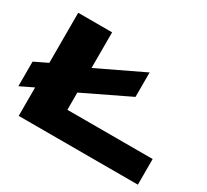

<svg xmlns="http://www.w3.org/2000/svg" viewBox="-140 -915 1216 1129"><g transform="rotate(30 468.5 -350.0)"><path d="M6 -150V-317L95 -360V-700H325V-458L634 -606V-440L325 -291V-174H904V0H95V-193Z"/></g></svg>

Font: Georama ExtraExtended
Style: Bold
Weight: 700
Width: 8
Designer: Jean-Baptiste Levee
Foundry: Production Type
Version: Version 1.000